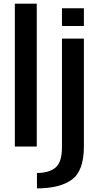

<svg xmlns="http://www.w3.org/2000/svg" viewBox="-20 -805 555 1055"><path d="M61.5 0H182V-785H61.5ZM183 230Q309.5 230 375.2 181.8Q441 133.5 441 -0.5V-593H320.5V4Q320.5 86.5 284.8 116Q249 145.5 183 145.5ZM320.5 -759.5V-662H441V-759.5Z"/></svg>

Font: Anybody Thin Medium
Style: Regular
Weight: 500
Version: Version 1.113;gftools[0.9.25]